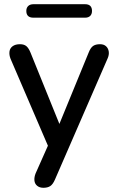

<svg xmlns="http://www.w3.org/2000/svg" viewBox="-20 -705 560 912"><path d="M186 187Q168 187 156.5 177.5Q145 168 143.5 152.5Q142 137 149 119L217 -34V9L30 -426Q23 -444 25 -460Q27 -476 40 -485.5Q53 -495 75 -495Q94 -495 105 -486Q116 -477 125 -455L276 -82H248L401 -455Q410 -478 422 -486.5Q434 -495 455 -495Q473 -495 483.5 -485.5Q494 -476 496.5 -460.5Q499 -445 491 -427L241 148Q231 171 218.5 179Q206 187 186 187ZM139 -621Q105 -621 105 -653Q105 -668 114 -676.5Q123 -685 139 -685H384Q417 -685 417 -653Q417 -638 408.5 -629.5Q400 -621 384 -621Z"/></svg>

Font: Nunito ExtraLight SemiBold
Style: Regular
Weight: 600
Version: Version 3.602